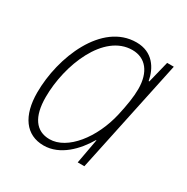

<svg xmlns="http://www.w3.org/2000/svg" viewBox="-132 -652 754 776"><g transform="rotate(30 245.5 -264.5)"><path d="M171 10C248 10 308 -54 344 -115H346L325 0H356L468 -529H437L412 -428H409C399 -483 365 -539 289 -539C128 -539 42 -327 42 -163C42 -55 88 10 171 10ZM179 -24C115 -24 81 -73 81 -164C81 -314 157 -504 290 -504C352 -504 389 -457 389 -379C389 -343 382 -300 371 -251C343 -127 262 -24 179 -24Z"/></g></svg>

Font: Noto Sans SemiCondensed ExtraLight
Style: Italic
Weight: 200
Width: 4
Italic angle: -12°
Designer: Monotype Design Team
Foundry: Monotype Imaging Inc.
Version: Version 2.013